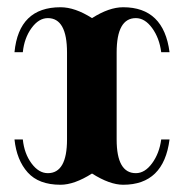

<svg xmlns="http://www.w3.org/2000/svg" viewBox="-20 -500 508 530"><path d="M320 10Q283 10 234 -21Q185 10 147 10Q87 10 56.5 -24Q26 -58 20 -115H43Q47 -76 67 -49Q87 -22 112 -22Q165 -22 165 -115V-355Q165 -450 112 -450Q87 -450 67 -422.5Q47 -395 43 -356H20Q32 -480 147 -480Q187 -480 234 -450Q281 -480 320 -480Q432 -480 448 -356H425Q420 -395 400 -422.5Q380 -450 355 -450Q302 -450 302 -355V-115Q302 -22 355 -22Q380 -22 400 -49.5Q420 -77 425 -115H448Q432 10 320 10Z"/></svg>

Font: Trochut
Style: Bold
Weight: 700
Designer: Andreu Balius
Foundry: Andreu Balius
Version: Version 1.001